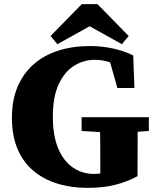

<svg xmlns="http://www.w3.org/2000/svg" viewBox="-20 -896 767 934"><path d="M406 18Q326 18 258.5 -3Q191 -24 141.5 -66Q92 -108 65 -172Q38 -236 38 -323Q38 -410 66 -475Q94 -540 144.5 -584Q195 -628 264.5 -650Q334 -672 417 -672Q459 -672 498 -666Q537 -660 570.5 -649.5Q604 -639 628 -626L634 -468H551L508 -620L583 -613V-555Q548 -581 514 -593Q480 -605 441 -605Q386 -605 339.5 -575.5Q293 -546 265 -485Q237 -424 237 -329Q237 -235 263.5 -173Q290 -111 335.5 -80.5Q381 -50 436 -50Q473 -50 499 -60Q525 -70 552 -87L468 -12V-86Q468 -146 467.5 -205Q467 -264 466 -326H650Q650 -265 649.5 -205Q649 -145 649 -84V-39Q600 -12 540.5 3Q481 18 406 18ZM377 -259V-326H704V-259L592 -251H507ZM454 -876 606 -721 573 -681 368 -795H464L259 -681L226 -721L378 -876Z"/></svg>

Font: Source Serif 4 ExtraBold
Style: Regular
Weight: 800
Designer: Frank Grießhammer
Foundry: Adobe Systems Incorporated
Version: Version 4.004;hotconv 1.0.116;makeotfexe 2.5.65601